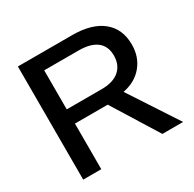

<svg xmlns="http://www.w3.org/2000/svg" viewBox="-151 -850 1024 1011"><g transform="rotate(-30 361.0 -344.0)"><path d="M187 -277.3V0H77.1V-688H407.2Q525.9 -688 590.3 -635.7Q654.8 -583.5 654.8 -488.3Q654.8 -413.1 611.3 -360.8Q567.9 -308.6 492.2 -293.9L684.6 0H558.6L386.2 -277.3ZM543.9 -485.8Q543.9 -542.5 506.1 -571.8Q468.3 -601.1 396 -601.1H187V-363.8H399.9Q469.2 -363.8 506.6 -396Q543.9 -428.2 543.9 -485.8Z"/></g></svg>

Font: Arimo Medium
Style: Regular
Weight: 500
Designer: Steve Matteson
Foundry: Monotype Imaging Inc.
Version: Version 1.33